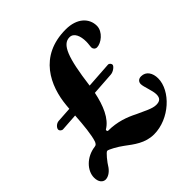

<svg xmlns="http://www.w3.org/2000/svg" viewBox="-187 -763 935 935"><g transform="rotate(-45 280.0 -296.0)"><path d="M503 -208C484 -208 475 -196 475 -182C475 -162 494 -119 494 -93C494 -68 483 -57 457 -57C430 -57 397 -76 356 -94C315 -115 265 -134 202 -134C197 -134 195 -144 199 -146C246 -174 272 -237 287 -310L404 -318C424 -319 445 -337 445 -346C445 -353 438 -363 428 -362L294 -353V-354C316 -524 341 -589 391 -589C421 -589 434 -555 434 -516C434 -500 431 -488 431 -479C431 -469 439 -459 451 -459C480 -459 525 -493 525 -534C525 -585 484 -629 405 -629C220 -629 157 -486 146 -366C145 -359 145 -351 144 -343L66 -338C49 -337 34 -321 34 -310C34 -301 44 -293 53 -294L141 -300C137 -239 131 -175 119 -141C115 -133 112 -126 101 -125C37 -117 -8 -68 -8 -21C-8 10 7 25 25 26C42 26 61 15 76 -5C91 -30 122 -68 130 -68C140 -68 181 -45 205 -27C244 2 287 37 348 37C455 37 555 -57 555 -142C555 -179 537 -208 503 -208Z"/></g></svg>

Font: EB Garamond
Style: Bold
Weight: 700
Designer: Georg Duffner and Octavio Pardo
Foundry: Georg Duffner
Version: Version 1.000;PS 001.000;hotconv 1.0.88;makeotf.lib2.5.64775